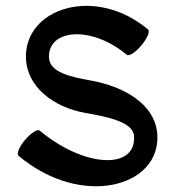

<svg xmlns="http://www.w3.org/2000/svg" viewBox="-20 -598 600 659"><path d="M44 -63C260 118 531 44 520 -136C513 -243 402 -302 290 -322C226 -334 150 -348 148 -401C145 -498 293 -512 415 -410C423 -404 445 -418 465 -442C485 -466 496 -490 488 -497C306 -649 64 -570 69 -399C72 -298 166 -230 270 -211C343 -198 437 -181 440 -131C448 -14 269 -22 116 -150C109 -156 87 -142 66 -118C46 -94 36 -70 44 -63Z"/></svg>

Font: Nupuram SemiBold
Style: Regular
Weight: 600
Designer: Santhosh Thottingal (santhosh.thottingal@gmail.com)
Foundry: SMC
Version: Version 1.000